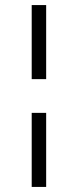

<svg xmlns="http://www.w3.org/2000/svg" viewBox="-20 -699 307 757"><path d="M162 38V-254H105V38ZM162 -387V-679H105V-387Z"/></svg>

Font: STIX Two Text
Style: Regular
Weight: 400
Designer: Ross Mills, John Hudson & Paul Hanslow, Tiro Typeworks Ltd; with prior portions MicroPress Inc., and Coen Hoffman.
Foundry: Tiro Typeworks Ltd
Version: Version 2.13 b171